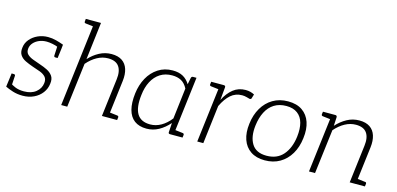

<svg xmlns="http://www.w3.org/2000/svg" viewBox="-67 -1141 3228 1562"><g transform="rotate(15 1547.0 -360.5)"><path d="M164 8Q119 8 81 -4Q43 -16 17 -29L23 -75L49 -65Q61 -55 91 -42Q121 -29 166 -29Q228 -29 266 -60Q304 -91 309 -137Q313 -170 296 -189Q279 -208 249 -219.5Q219 -231 184 -242Q149 -254 119 -268.5Q89 -283 73 -307Q57 -331 62 -369Q66 -409 92 -440Q118 -471 157.5 -489Q197 -507 243 -507Q278 -507 312 -498Q346 -489 375 -478L371 -440L340 -448Q319 -457 291 -462.5Q263 -468 241 -468Q207 -468 178.5 -456Q150 -444 131.5 -423Q113 -402 110 -376Q106 -344 125 -326Q144 -308 174.5 -297Q205 -286 236 -275Q270 -264 299.5 -249Q329 -234 346 -209.5Q363 -185 357 -144Q352 -101 326 -66.5Q300 -32 258 -12Q216 8 164 8ZM334 -458 372 -448 361 -362H342Q335 -362 332.5 -365.5Q330 -369 330 -374ZM58 -49 21 -58 32 -144H51Q57 -144 60 -140.5Q63 -137 63 -133Z M488 0 577 -729H628L590 -414Q628 -456 676 -481.5Q724 -507 778 -507Q833 -507 867 -484Q901 -461 914.5 -418.5Q928 -376 921 -319L882 0H831L870 -319Q879 -389 852 -427.5Q825 -466 760 -466Q712 -466 667.5 -441.5Q623 -417 585 -373L539 0ZM865 0 876 -45 951 -36Q957 -35 959.5 -32Q962 -29 962 -23L959 0ZM594 -729 583 -684 508 -693Q503 -694 500 -697Q497 -700 498 -706L500 -729Z M1207 6Q1144 6 1104.5 -23.5Q1065 -53 1050 -110Q1035 -167 1045 -248Q1054 -321 1086 -379.5Q1118 -438 1171 -472.5Q1224 -507 1293 -507Q1345 -507 1380 -487.5Q1415 -468 1438 -430L1449 -485Q1452 -499 1465 -499H1494L1433 0H1404Q1390 0 1391 -14L1396 -92Q1357 -47 1309.5 -20.5Q1262 6 1207 6ZM1227 -35Q1275 -35 1318.5 -60Q1362 -85 1398 -131L1429 -391Q1407 -433 1375 -450Q1343 -467 1299 -467Q1241 -467 1198.5 -440Q1156 -413 1130 -363.5Q1104 -314 1097 -248Q1084 -142 1116 -88.5Q1148 -35 1227 -35ZM1416 0 1427 -45 1502 -36Q1508 -35 1510.5 -32Q1513 -29 1513 -23L1510 0Z M1634 0 1695 -499H1722Q1732 -499 1735.5 -495Q1739 -491 1738 -482L1728 -375Q1759 -437 1803 -472Q1847 -507 1907 -507Q1929 -507 1947.5 -502Q1966 -497 1981 -489L1970 -453Q1969 -449 1965 -447Q1961 -445 1957 -445Q1949 -447 1929.5 -452.5Q1910 -458 1891 -458Q1835 -458 1795 -423Q1755 -388 1724 -323L1685 0ZM1712 -499 1701 -454 1626 -463Q1620 -464 1617.5 -467Q1615 -470 1615 -476L1618 -499Z M2265 -507Q2338 -507 2385 -474.5Q2432 -442 2451.5 -384.5Q2471 -327 2461 -250Q2452 -173 2418 -115.5Q2384 -58 2329.5 -26Q2275 6 2202 6Q2131 6 2083.5 -26Q2036 -58 2016 -116Q1996 -174 2006 -250Q2015 -326 2049 -384Q2083 -442 2138 -474.5Q2193 -507 2265 -507ZM2207 -34Q2296 -34 2346.5 -92.5Q2397 -151 2409 -249Q2417 -316 2404 -364.5Q2391 -413 2355 -440Q2319 -467 2261 -467Q2201 -467 2158.5 -440Q2116 -413 2091 -364Q2066 -315 2058 -249Q2046 -152 2082.5 -93Q2119 -34 2207 -34Z M2575 0 2636 -499H2664Q2677 -499 2678 -485L2674 -411Q2713 -454 2761 -480.5Q2809 -507 2865 -507Q2920 -507 2954 -484Q2988 -461 3001.5 -418.5Q3015 -376 3008 -319L2969 0H2918L2957 -319Q2966 -389 2939 -427.5Q2912 -466 2847 -466Q2799 -466 2754.5 -441.5Q2710 -417 2672 -373L2626 0ZM2952 0 2963 -45 3038 -36Q3044 -36 3046.5 -32.5Q3049 -29 3049 -23L3046 0ZM2653 -499 2642 -454 2567 -463Q2561 -464 2558.5 -467Q2556 -470 2556 -476L2559 -499Z"/></g></svg>

Font: Aleo Light
Style: Italic
Weight: 300
Italic angle: -7°
Designer: Alessio Laiso
Foundry: Alessio Laiso
Version: Version 2.001;gftools[0.9.29]